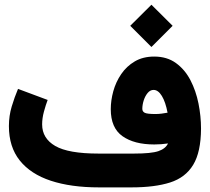

<svg xmlns="http://www.w3.org/2000/svg" viewBox="-20 -812 910 832"><path d="M544.4 -700.2 636.2 -791.5 728 -700.2 636.2 -608.4ZM708 -190.4Q678.2 -186 648.4 -186Q561.5 -186 510.7 -221.9Q460 -257.8 460 -338.9Q460 -376.5 470.9 -416.5Q481.9 -456.5 505.1 -490.7Q528.3 -524.9 564 -545.9Q599.6 -566.9 648.4 -566.9Q703.6 -566.9 742.4 -538.8Q781.2 -510.7 805.2 -464.6Q829.1 -418.5 840.1 -363.5Q851.1 -308.6 851.1 -254.4Q850.6 -152.8 817.1 -97.7Q783.7 -42.5 717 -21.2Q650.4 0 550.3 0H408.7Q287.6 0 200.2 -28.8Q112.8 -57.6 65.7 -116.5Q18.6 -175.3 18.6 -265.6Q18.6 -310.1 30.8 -350.6Q43 -391.1 58.1 -426.8L186.5 -378.9Q178.2 -356.9 170.4 -328.4Q162.6 -299.8 162.6 -272.9Q162.6 -212.4 219.5 -179.4Q276.4 -146.5 406.7 -146.5H560.5Q635.3 -146.5 666.3 -157Q697.3 -167.5 708 -190.4ZM706.1 -323.7Q697.3 -370.1 681.4 -396.2Q665.5 -422.4 645.5 -422.4Q630.9 -422.4 619.9 -409.2Q608.9 -396 602.8 -377Q596.7 -357.9 596.7 -340.3Q596.7 -328.6 607.4 -323.2Q618.2 -317.9 653.8 -317.9Q666.5 -317.9 679.9 -319.6Q693.4 -321.3 706.1 -323.7Z"/></svg>

Font: Vazir Black UI
Style: Black-UI
Weight: 900
Designer: Saber Rastikerdar
Foundry: Saber Rastikerdar
Version: Version 30.1.0